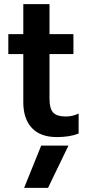

<svg xmlns="http://www.w3.org/2000/svg" viewBox="-20 -644 428 923"><path d="M92 -153V-384H20V-480H92V-624H218V-480H333V-384H218V-169Q218 -123 235 -103.5Q252 -84 297 -84Q328 -84 358 -98V-2Q315 15 253 15Q174 15 133 -29Q92 -73 92 -153ZM178 56H309L211 259H96Z"/></svg>

Font: Prompt Medium
Style: Regular
Weight: 500
Designer: Katatrad Team
Foundry: CadsonDemak
Version: Version 1.001